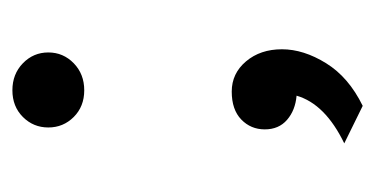

<svg xmlns="http://www.w3.org/2000/svg" viewBox="-164 -318 591 302"><g transform="rotate(-90 131.0 -166.5)"><path d="M116 109 57 80Q119 50 132 5Q109 3 94 -10Q79 -23 79 -45Q79 -67 94.5 -82Q110 -97 138.5 -97Q167 -97 186 -74.5Q205 -52 205 -18Q205 16 183 51.5Q161 87 116 109ZM140.5 -329Q115 -329 98.5 -345.5Q82 -362 82 -385.5Q82 -409 98.5 -425.5Q115 -442 140.5 -442Q166 -442 183 -425.5Q200 -409 200 -385.5Q200 -362 183 -345.5Q166 -329 140.5 -329Z"/></g></svg>

Font: Karla
Style: Regular
Weight: 400
Designer: Jonathan Pinhorn
Version: Version 1.000